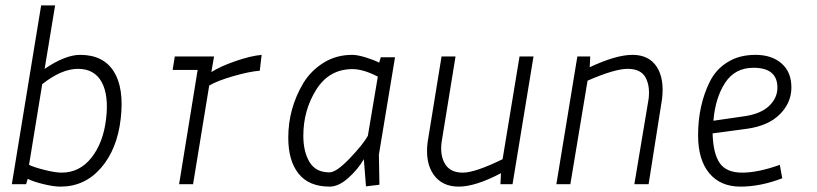

<svg xmlns="http://www.w3.org/2000/svg" viewBox="-20 -685 3040 714"><path d="M24 0 133 -665H185L146 -429Q223 -481 278 -481Q364 -481 403 -419.5Q442 -358 429 -244Q416 -130 355.5 -60.5Q295 9 205 9Q179 9 140.5 -0.5Q102 -10 83 -20L77 0ZM137 -372 88 -72Q106 -63 146 -53Q186 -43 209 -43Q276 -43 320 -98.5Q364 -154 374.5 -242.5Q385 -331 358 -380Q331 -429 270 -429Q209 -429 137 -372Z M758 -367 698 0H646L715 -425H622L630 -475H776L766 -417Q799 -438 855 -457.5Q911 -477 953 -481L946 -422Q907 -419 848 -402Q789 -385 758 -367Z M1205 -44Q1231 -44 1281 -96.5Q1331 -149 1348 -180L1385 -400Q1331 -428 1291 -428Q1204 -428 1156 -351.5Q1108 -275 1108 -180Q1108 -121 1131 -82.5Q1154 -44 1205 -44ZM1206 9Q1129 9 1090.5 -39Q1052 -87 1052 -173Q1052 -282 1108 -376Q1136 -422 1183 -451.5Q1230 -481 1290 -481Q1309 -481 1340 -471.5Q1371 -462 1390 -452L1396 -472H1449L1389 -110L1391 2L1341 8L1333 -93Q1311 -55 1275 -23Q1239 9 1206 9Z M1841 0 1843 -41Q1748 9 1686 9Q1624 9 1592.5 -35.5Q1561 -80 1570 -155L1622 -475H1674L1622 -155Q1616 -106 1635.5 -74.5Q1655 -43 1701 -43Q1747 -43 1849 -93L1912 -475H1964L1886 0Z M2175 -475 2173 -435Q2271 -481 2332 -481Q2393 -481 2422 -437Q2451 -393 2442 -317L2392 0H2339L2392 -317Q2398 -366 2380 -398Q2362 -429 2314 -429Q2266 -429 2165 -385L2101 0H2049L2127 -475Z M2686 -454Q2729 -481 2789.5 -481Q2850 -481 2886.5 -449Q2923 -417 2923 -360Q2923 -303 2880 -260Q2837 -217 2757 -206L2630 -189Q2632 -114 2656.5 -78.5Q2681 -43 2740 -43Q2799 -43 2880 -72L2889 -22Q2808 9 2733.5 9Q2659 9 2617.5 -41Q2576 -91 2576 -182Q2576 -294 2620 -382Q2643 -428 2686 -454ZM2633 -236 2750 -253Q2810 -262 2840.5 -291.5Q2871 -321 2871 -359Q2871 -433 2782 -433Q2713 -433 2676.5 -377Q2640 -321 2633 -236Z"/></svg>

Font: TypoPRO Lekton
Style: Italic
Weight: 400
Italic angle: -9.3°
Designer: Paolo Mazzetti, Luciano Perondi, Raffaele Flato, Elena Papassissa, Emilio Macchia, Michela Povoleri, Tobias Seemiller, R
Version: Version 3.000